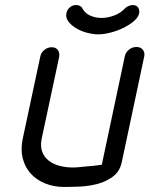

<svg xmlns="http://www.w3.org/2000/svg" viewBox="-20 -741 592 760"><path d="M477 -710Q492 -721 505 -721Q520 -721 526.5 -711.5Q533 -702 531 -689Q527 -671 508.5 -656Q490 -641 466 -629.5Q442 -618 415.5 -611.5Q389 -605 368 -605Q350 -605 326 -611Q302 -617 282.5 -628.5Q263 -640 251 -655.5Q239 -671 243 -689Q246 -703 256.5 -712Q267 -721 281 -721Q295 -721 304 -712Q314 -690 335.5 -680Q357 -670 382 -670Q407 -670 433 -680Q459 -690 477 -710ZM474 -518Q477 -533 490 -544Q503 -555 520 -555Q537 -555 545.5 -544Q554 -533 551 -518L462 -99Q454 -62 427 -42Q400 -22 366 -13Q332 -4 295.5 -2.5Q259 -1 234 -1Q193 -1 158.5 -15Q124 -29 101.5 -54Q79 -79 70 -114Q61 -149 70 -192L139 -515Q142 -532 155 -543Q168 -554 185 -554Q201 -554 209 -543Q217 -532 214 -515L145 -192Q139 -162 147 -140.5Q155 -119 173 -105Q191 -91 216 -84.5Q241 -78 268 -78Q283 -78 299 -80L331 -83Q347 -84 361 -86Q375 -88 383 -89Z"/></svg>

Font: VDS Compensated
Style: Light Italic
Weight: 300
Italic angle: -12°
Designer: artmaker
Foundry: artmaker
Version: Version 1.000 2012 initial release